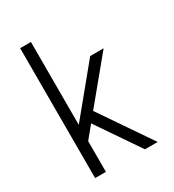

<svg xmlns="http://www.w3.org/2000/svg" viewBox="-178 -838 855 941"><g transform="rotate(-30 250.0 -367.5)"><path d="M82 0V-735H143V-266L360 -530H436L238 -290L436 0H364L203 -236L199 -242L143 -174V0Z"/></g></svg>

Font: Iosevka Term Light
Style: Regular
Weight: 300
Monospace: yes
Designer: Belleve Invis
Foundry: Belleve Invis
Version: Version 9.0.1; ttfautohint (v1.8.3)